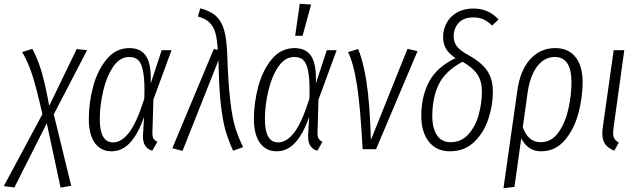

<svg xmlns="http://www.w3.org/2000/svg" viewBox="-87 -788 3365 1014"><path d="M197 -184 289 193 233 203 160 -137 -11 202 -67 195 137 -185Q105 -326 83 -393.5Q61 -461 30 -513L84 -530Q111 -479 130.5 -416Q150 -353 173 -229L318 -529L373 -523Z M709 -347 767 -523H819L723 -262L718 -89Q717 -67 723.5 -56.5Q730 -46 744 -39L717 8Q694 2 680.5 -17.5Q667 -37 668 -73L674 -171Q642 -80 600 -34.5Q558 11 502 11Q446 11 414 -33Q382 -77 382 -160Q382 -245 405 -331Q428 -417 476.5 -475.5Q525 -534 597 -534Q657 -534 685 -491Q713 -448 709 -347ZM440 -159Q440 -36 510 -36Q554 -36 594 -87Q634 -138 675 -266L676 -308Q676 -378 667.5 -417Q659 -456 642 -471.5Q625 -487 596 -487Q545 -487 510 -434.5Q475 -382 457.5 -305.5Q440 -229 440 -159Z M1113 -503Q1118 -349 1129 -256.5Q1140 -164 1155.5 -114Q1171 -64 1197 -11L1144 8Q1119 -47 1104 -98.5Q1089 -150 1079 -239Q1069 -328 1067 -470L877 9L823 -5L1042 -529L1063 -525Q1060 -581 1050.5 -614.5Q1041 -648 1019.5 -669Q998 -690 958 -701L971 -744Q1025 -730 1054.5 -702.5Q1084 -675 1097 -628Q1110 -581 1113 -503Z M1581 -347 1639 -523H1691L1595 -262L1590 -89Q1589 -67 1595.5 -56.5Q1602 -46 1616 -39L1589 8Q1566 2 1552.5 -17.5Q1539 -37 1540 -73L1546 -171Q1514 -80 1472 -34.5Q1430 11 1374 11Q1318 11 1286 -33Q1254 -77 1254 -160Q1254 -245 1277 -331Q1300 -417 1348.5 -475.5Q1397 -534 1469 -534Q1529 -534 1557 -491Q1585 -448 1581 -347ZM1312 -159Q1312 -36 1382 -36Q1426 -36 1466 -87Q1506 -138 1547 -266L1548 -308Q1548 -378 1539.5 -417Q1531 -456 1514 -471.5Q1497 -487 1468 -487Q1417 -487 1382 -434.5Q1347 -382 1329.5 -305.5Q1312 -229 1312 -159ZM1496 -768 1556 -764 1511 -599H1472Z M1872 -49 2065 -530 2118 -518 1899 0H1828Q1817 -215 1799 -334Q1781 -453 1751 -513L1804 -529Q1831 -468 1848.5 -355.5Q1866 -243 1872 -49Z M2546 -685 2512 -653Q2490 -675 2466.5 -685.5Q2443 -696 2414 -696Q2361 -696 2335 -667Q2309 -638 2309 -596Q2309 -565 2326.5 -542.5Q2344 -520 2390 -495Q2455 -459 2485.5 -415Q2516 -371 2516 -304Q2516 -232 2492 -159.5Q2468 -87 2417 -38Q2366 11 2289 11Q2218 11 2178 -39.5Q2138 -90 2138 -176Q2138 -279 2179 -356.5Q2220 -434 2319 -481Q2284 -504 2268.5 -530.5Q2253 -557 2253 -593Q2253 -631 2271 -665.5Q2289 -700 2325.5 -721.5Q2362 -743 2414 -743Q2493 -743 2546 -685ZM2196 -176Q2196 -111 2220.5 -74Q2245 -37 2292 -37Q2350 -37 2387.5 -79.5Q2425 -122 2441.5 -183.5Q2458 -245 2458 -304Q2458 -359 2434.5 -394.5Q2411 -430 2356 -462Q2263 -412 2229.5 -341Q2196 -270 2196 -176Z M2990 -354Q2990 -271 2967 -187Q2944 -103 2894.5 -46Q2845 11 2770 11Q2734 11 2707.5 -7.5Q2681 -26 2666 -58L2630 199L2572 206L2645 -308Q2660 -417 2713.5 -475.5Q2767 -534 2845 -534Q2915 -534 2952.5 -486.5Q2990 -439 2990 -354ZM2931 -354Q2931 -487 2843 -487Q2788 -487 2750 -437.5Q2712 -388 2699 -296L2674 -116Q2702 -37 2768 -37Q2825 -37 2861.5 -87.5Q2898 -138 2914.5 -211Q2931 -284 2931 -354Z M3153 -111Q3151 -91 3151 -86Q3151 -67 3158 -55.5Q3165 -44 3181 -35L3157 8Q3124 -6 3109 -27Q3094 -48 3094 -82Q3094 -101 3096 -112L3154 -523H3210Z"/></svg>

Font: Fira Sans Extra Condensed Light
Style: Italic
Weight: 300
Width: 3
Italic angle: -8°
Designer: Carrois Corporate & Edenspiekermann AG
Foundry: Carrois Corporate GbR & Edenspiekermann AG
Version: Version 4.203